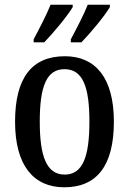

<svg xmlns="http://www.w3.org/2000/svg" viewBox="-20 -786 549 816"><path d="M281 -619V-606H326C365 -646 427 -721 447 -756V-766H353C335 -721 307 -668 281 -619ZM123 -619V-606H168C207 -646 269 -721 289 -756V-766H195C177 -721 149 -668 123 -619ZM253 10C391 10 464 -81 464 -269C464 -456 385 -547 256 -547C116 -547 44 -456 44 -269C44 -81 124 10 253 10ZM255 -44C178 -44 149 -121 149 -269C149 -417 177 -492 254 -492C332 -492 360 -417 360 -269C360 -121 332 -44 255 -44Z"/></svg>

Font: Noto Serif Hebrew Condensed Medium
Style: Regular
Weight: 500
Width: 3
Designer: Monotype Design Team
Foundry: Monotype Imaging Inc.
Version: Version 2.004